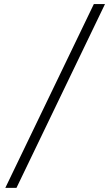

<svg xmlns="http://www.w3.org/2000/svg" viewBox="-20 -739 537 933"><path d="M490.2 -719.2 60.1 173.8H5.9L436 -719.2Z"/></svg>

Font: Simonetta
Style: Regular
Weight: 400
Version: Version 1.004